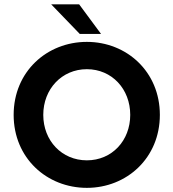

<svg xmlns="http://www.w3.org/2000/svg" viewBox="-20 -865 812 899"><path d="M353.5 -706.1H453.1L350.6 -844.7H219.7ZM386.7 -668.9C199.2 -668.9 43.9 -529.3 43.9 -327.1C43.9 -125 199.2 14.6 386.7 14.6C573.2 14.6 728.5 -125 728.5 -327.1C728.5 -529.3 573.2 -668.9 386.7 -668.9ZM386.7 -541C503.9 -541 589.8 -448.2 589.8 -327.1C589.8 -206.1 503.9 -114.3 386.7 -114.3C269.5 -114.3 182.6 -206.1 182.6 -327.1C182.6 -448.2 269.5 -541 386.7 -541Z"/></svg>

Font: Sen-gleads
Style: Bold
Weight: 700
Designer: Kosal Sen, Philatype
Foundry: Philatype
Version: Version 1.004; ttfautohint (v1.8.3)